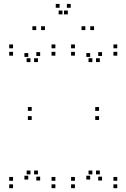

<svg xmlns="http://www.w3.org/2000/svg" viewBox="-20 -972 660 1002"><path d="M592 10V-10H572V10ZM592 -28.5V-48.5H572V-28.5ZM501 -62V-82H481V-62ZM512.5 -30V-50H492.5V-30ZM512.5 -680V-700H492.5V-680ZM501 -648V-668H481V-648ZM592 -681.5V-701.5H572V-681.5ZM592 -720V-740H572V-720ZM371 -720V-740H351V-720ZM371 -681.5V-701.5H351V-681.5ZM462 -648V-668H442V-648ZM450.5 -675V-695H430.5V-675ZM450.5 -35V-55H430.5V-35ZM462 -62V-82H442V-62ZM371 -28.5V-48.5H351V-28.5ZM371 10V-10H351V10ZM269 10V-10H249V10ZM269 -28.5V-48.5H249V-28.5ZM178 -62V-82H158V-62ZM189.5 -30V-50H169.5V-30ZM189.5 -680V-700H169.5V-680ZM178 -648V-668H158V-648ZM269 -681.5V-701.5H249V-681.5ZM269 -720V-740H249V-720ZM48 -720V-740H28V-720ZM48 -681.5V-701.5H28V-681.5ZM139 -648V-668H119V-648ZM127.5 -675V-695H107.5V-675ZM127.5 -35V-55H107.5V-35ZM139 -62V-82H119V-62ZM48 -28.5V-48.5H28V-28.5ZM48 10V-10H28V10ZM497 -346V-366H477V-346ZM497 -393.5V-413.5H477V-393.5ZM145.5 -393.5V-413.5H125.5V-393.5ZM145.5 -346V-366H125.5V-346ZM214.5 -815V-835H194.5V-815ZM334 -897V-917H314V-897ZM306 -897V-917H286V-897ZM425.5 -815V-835H405.5V-815ZM471 -815V-835H451V-815ZM349 -931.5V-951.5H329V-931.5ZM291 -931.5V-951.5H271V-931.5ZM169 -815V-835H149V-815Z"/></svg>

Font: Monaspace Xenon Dots Var
Style: Regular
Weight: 400
Designer: Riley Cran and the Lettermatic Team
Version: Version 1.100 (Monaspace Xenon Dots)